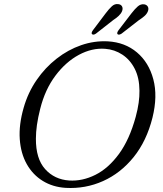

<svg xmlns="http://www.w3.org/2000/svg" viewBox="-20 -918 806 952"><path d="M515 -713Q600 -708 659 -658.2Q718 -608.5 740.2 -525Q762.5 -441.5 736 -334.5Q707 -219 642.8 -139.2Q578.5 -59.5 491 -20.2Q403.5 19 305.5 13.5Q241.5 9.5 192 -21Q142.5 -51.5 112.8 -104.2Q83 -157 78 -228.2Q73 -299.5 97.5 -384.5Q119 -459.5 161.5 -521.2Q204 -583 260.8 -627.2Q317.5 -671.5 382.5 -694Q447.5 -716.5 515 -713ZM323 -23Q388.5 -19 452.8 -51Q517 -83 569.5 -154.2Q622 -225.5 653 -339Q663 -376 667.5 -408.2Q672 -440.5 671.5 -468.5Q671 -532 648 -577Q625 -622 586.5 -647.2Q548 -672.5 501.5 -676Q436 -681 371 -646Q306 -611 254.8 -542.8Q203.5 -474.5 179.5 -379Q168.5 -336 163.2 -299Q158 -262 158 -230.5Q157.5 -131 203.8 -79.5Q250 -28 323 -23ZM504 -852Q520.5 -874 534.8 -887Q549 -900 566.5 -897.5Q580 -896 585.2 -886Q590.5 -876 585 -862Q579.5 -849.5 568.2 -839Q557 -828.5 541.5 -818.5L456 -751.5Q443 -742.5 436 -749Q431 -754.5 441 -768.5ZM632 -852Q649 -874 663.5 -886.5Q678 -899 695.5 -896.5Q708.5 -894 713.5 -884Q718.5 -874 712.5 -860Q707 -847.5 695.2 -837.5Q683.5 -827.5 668 -817.5L582.5 -751Q568.5 -742.5 562.5 -749Q560 -752.5 562 -757.8Q564 -763 568 -768.5Z"/></svg>

Font: Fraunces 9pt Soft Light
Style: Italic
Weight: 300
Italic angle: -16°
Version: Version 1.000;[0bf87f6ff]